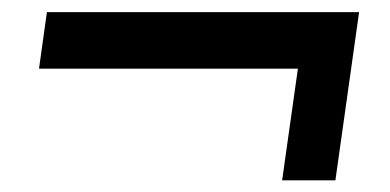

<svg xmlns="http://www.w3.org/2000/svg" viewBox="-20 -474 650 320"><path d="M450.2 -173.5 476.5 -359.5H45L58.2 -453.8H578.5L539 -173.5Z"/></svg>

Font: Chivo Medium
Style: Italic
Weight: 500
Italic angle: -8.05°
Designer: Hector Gatti
Foundry: Omnibus-Type
Version: Version 2.002